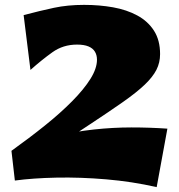

<svg xmlns="http://www.w3.org/2000/svg" viewBox="-20 -729 734 788"><path d="M159 -93 27 -110Q101 -163 164.5 -214Q228 -265 276 -313.5Q324 -362 351 -405Q378 -448 378 -484Q378 -503 369.5 -517Q361 -531 343 -538.5Q325 -546 296 -546Q239 -546 195 -514.5Q151 -483 105 -442L77 -667Q145 -685 201.5 -697Q258 -709 325 -709Q388 -709 444 -699Q500 -689 543.5 -665.5Q587 -642 612 -603Q637 -564 637 -507Q637 -472 622 -442.5Q607 -413 574 -381.5Q541 -350 485.5 -311Q430 -272 349.5 -219Q269 -166 159 -93ZM623 39Q522 16 415.5 7Q309 -2 212 0Q115 2 41 12L27 -110Q117 -148 201.5 -168.5Q286 -189 365 -197.5Q444 -206 519.5 -206Q595 -206 667 -201Z"/></svg>

Font: Marhey Light
Style: Bold
Weight: 700
Version: Version 1.000